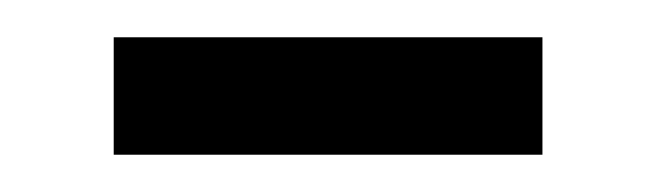

<svg xmlns="http://www.w3.org/2000/svg" viewBox="-20 -302 351 103"><path d="M41 -282H271V-219H41Z"/></svg>

Font: Myanmar Sanpya
Style: Regular
Weight: 400
Designer: Danh Hong
Foundry: Google Inc.
Version: Version 2.00 November 22, 2015